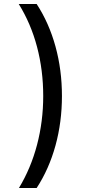

<svg xmlns="http://www.w3.org/2000/svg" viewBox="-20 -812 439 964"><path d="M75 132Q135 33 166 -85Q197 -203 197 -330Q197 -459 166 -576.5Q135 -694 74 -792H164Q226 -697 258.5 -579Q291 -461 291 -330Q291 -199 258.5 -81Q226 37 164 132Z"/></svg>

Font: Noto Sans Bengali Condensed Medium
Style: Regular
Weight: 500
Width: 3
Designer: Jelle Bosma - Monotype Design Team
Foundry: Monotype Imaging Inc.
Version: Version 2.003